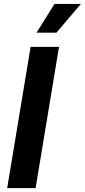

<svg xmlns="http://www.w3.org/2000/svg" viewBox="-20 -969 437 989"><path d="M284 -727.5 163.4 0H17L137.6 -727.5ZM168.3 -800.8 260.7 -948.7H396.5L270.9 -800.8Z"/></svg>

Font: Inter Variable
Style: Italic
Weight: 400
Italic angle: -9.39999°
Designer: Rasmus Andersson
Foundry: rsms
Version: Version 4.001;git-9221beed3